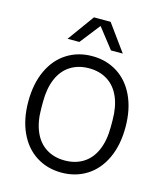

<svg xmlns="http://www.w3.org/2000/svg" viewBox="-132 -1008 950 1115"><g transform="rotate(15 343.0 -450.0)"><path d="M51 -340Q51 -447 88 -526.5Q125 -606 191.5 -648Q258 -690 343 -690Q428 -690 494.5 -648Q561 -606 598 -526.5Q635 -447 635 -340Q635 -233 598 -153.5Q561 -74 494.5 -32Q428 10 343 10Q258 10 191.5 -32Q125 -74 88 -153.5Q51 -233 51 -340ZM343 -63Q407 -63 454.5 -93Q502 -123 527 -181Q552 -239 552 -320V-360Q552 -441 527 -499Q502 -557 454.5 -587Q407 -617 343 -617Q279 -617 231.5 -587Q184 -557 159 -499Q134 -441 134 -360V-320Q134 -239 159 -181Q184 -123 231.5 -93Q279 -63 343 -63ZM373 -910 248 -750H177L293 -910ZM509 -750H438L313 -910H393Z"/></g></svg>

Font: TASA Orbiter VF Text
Style: Regular
Weight: 400
Designer: Weizhong Zhang
Foundry: 本地遙控
Version: Version 1.001;Glyphs 3.2 (3192)